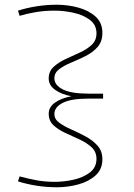

<svg xmlns="http://www.w3.org/2000/svg" viewBox="-20 -671 567 812"><path d="M413 3Q413 45 384 71Q355 97 311 109Q267 121 221 121Q175 121 132.5 114Q90 107 56 96L63 75Q92 83 130 90.5Q168 98 212 98Q250 98 291 89Q332 80 360 58.5Q388 37 388 1Q388 -29 367.5 -48Q347 -67 317 -81Q287 -95 257 -108.5Q227 -122 206.5 -141Q186 -160 186 -190Q186 -218 212.5 -237Q239 -256 282 -264Q239 -272 212.5 -291.5Q186 -311 186 -339Q186 -369 206.5 -388Q227 -407 257 -421Q287 -435 317 -448.5Q347 -462 367.5 -481Q388 -500 388 -530Q388 -566 360 -587Q332 -608 291 -617Q250 -626 212 -626Q168 -626 130 -619.5Q92 -613 63 -604L56 -626Q90 -637 132.5 -644Q175 -651 221 -651Q267 -651 311 -639Q355 -627 384 -601Q413 -575 413 -532Q413 -495 392.5 -472Q372 -449 342 -434Q312 -419 281.5 -406.5Q251 -394 230.5 -378.5Q210 -363 210 -340Q210 -311 245.5 -293Q281 -275 354 -275H416V-254H354Q281 -254 245.5 -236Q210 -218 210 -189Q210 -167 230.5 -152Q251 -137 281.5 -123.5Q312 -110 342 -94Q372 -78 392.5 -55Q413 -32 413 3Z"/></svg>

Font: BhuTuka Expanded One
Style: Regular
Weight: 400
Designer: Erin McLaughlin
Version: Version 1.000; ttfautohint (v1.8.3)